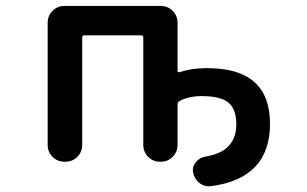

<svg xmlns="http://www.w3.org/2000/svg" viewBox="-20 -567 1040 651"><path d="M634.8 17.6Q633.8 13.7 633.8 9.8Q633.8 -4.9 644.5 -17.6Q657.2 -33.2 677.7 -36.1Q721.7 -43.9 746.1 -63.5Q781.2 -91.8 781.2 -145.5Q781.2 -196.3 754.9 -218.8Q728.5 -241.2 663.1 -241.2Q621.1 -241.2 588.9 -224.6Q582 -220.7 582 -212.9V-76.2Q582 -51.8 565.4 -35.2Q548.8 -18.6 524.4 -18.6H523.4Q499 -18.6 482.4 -35.2Q465.8 -51.8 465.8 -76.2V-440.4Q465.8 -447.3 458 -447.3H266.6Q258.8 -447.3 258.8 -440.4V-76.2Q258.8 -51.8 242.2 -35.2Q225.6 -18.6 201.2 -18.6H199.2Q174.8 -18.6 158.2 -35.2Q141.6 -51.8 141.6 -76.2V-489.3Q141.6 -513.7 158.2 -530.3Q174.8 -546.9 199.2 -546.9H524.4Q548.8 -546.9 565.4 -530.3Q582 -513.7 582 -489.3V-326.2Q582 -324.2 584.5 -322.8Q586.9 -321.3 588.9 -322.3Q629.9 -335.9 677.7 -335.9Q680.7 -335.9 683.6 -335.9Q895.5 -335.9 895.5 -147.5Q895.5 39.1 693.4 64.5Q690.4 64.5 686.5 64.5Q669.9 64.5 655.3 52.7Q638.7 39.1 634.8 17.6Z"/></svg>

Font: Rounded Mgen+ 2m medium
Style: Regular
Weight: 500
Designer: [Source Han Sans]
Ryoko NISHIZUKA  (kana & ideographs); Paul D. Hunt (Latin, Greek & Cyrillic); Wenlong ZHANG  (bopomofo
Version: Version 1.059.20150602